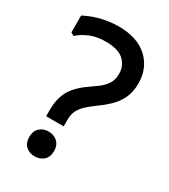

<svg xmlns="http://www.w3.org/2000/svg" viewBox="-179 -800 793 900"><g transform="rotate(30 217.0 -350.5)"><path d="M109 -178V-215Q109 -270 130 -311.5Q151 -353 205 -392Q227 -408 250 -424Q273 -440 289.5 -463Q306 -486 306 -521Q306 -564 275.5 -592.5Q245 -621 177 -621Q129 -621 93 -606Q57 -591 32 -568L15 -578V-669Q62 -693 107.5 -703Q153 -713 194 -713Q295 -713 351 -661.5Q407 -610 407 -527Q407 -480 390.5 -446Q374 -412 348 -387Q322 -362 291 -340Q266 -322 246.5 -304.5Q227 -287 215.5 -266Q204 -245 204 -214V-178ZM156 12Q127 12 108 -5Q89 -22 89 -55Q89 -87 108 -104.5Q127 -122 156 -122Q184 -122 203.5 -104.5Q223 -87 223 -55Q223 -22 203.5 -5Q184 12 156 12Z"/></g></svg>

Font: AR One Sans Medium
Style: Regular
Weight: 500
Designer: Niteesh Yadav
Foundry: Niteesh Yadav
Version: Version 1.001;gftools[0.9.33]